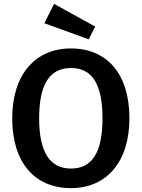

<svg xmlns="http://www.w3.org/2000/svg" viewBox="-20 -956 731 991"><path d="M209 -836 438 -753 471 -819 259 -936ZM346 -706C161 -706 43 -570 43 -345C43 -116 160 15 346 15C530 15 648 -120 648 -346C648 -575 532 -706 346 -706ZM346 -605C453 -605 509 -526 509 -346C509 -165 453 -86 346 -86C237 -86 182 -172 182 -345C182 -525 239 -605 346 -605Z"/></svg>

Font: Fira Sans Medium
Style: Regular
Weight: 500
Designer: Carrois Corporate & Edenspiekermann AG
Foundry: Carrois Corporate GbR & Edenspiekermann AG
Version: Version 4.203